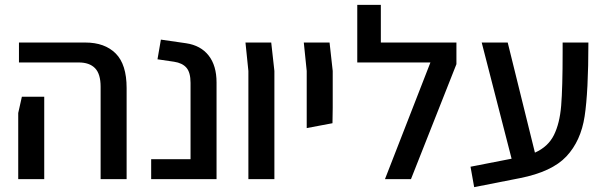

<svg xmlns="http://www.w3.org/2000/svg" viewBox="-20 -737 2489 790"><path d="M394 -380Q394 -433 371 -456.5Q348 -480 304 -480H58V-562H331Q411 -562 456 -517Q501 -472 501 -375V0H394ZM55 -272 70 -339H162V0H55Z M602 -82H764V-396Q764 -439 747 -458.5Q730 -478 696 -483L628 -493L642 -574L746 -559Q806 -550 838.5 -508.5Q871 -467 871 -398V0H602Z M1002 -445 990 -562H1096L1109 -445V0H1002Z M1242 -445 1230 -562H1336L1349 -445V-293L1348 -230L1242 -210Z M1858 -562V-473L1671 0H1564L1751 -480H1450V-717H1547V-562Z M2401 -562Q2401 -360 2385.5 -258.5Q2370 -157 2310.5 -93.5Q2251 -30 2119 -4L1931 33L1916 -51L2085 -84L1962 -562H2069L2181 -109Q2235 -133 2259 -181Q2283 -229 2289 -302.5Q2295 -376 2295 -523V-562Z"/></svg>

Font: Assistant SemiBold
Style: Regular
Weight: 600
Designer: Hebrew By Ben Nathan, Latin by Paul Hunt
Version: Version 2.001; ttfautohint (v1.6)